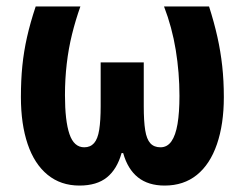

<svg xmlns="http://www.w3.org/2000/svg" viewBox="-20 -567 761 597"><path d="M630 -547Q646 -497 656 -452Q666 -407 671 -361.5Q676 -316 676 -265Q676 -181 654.5 -118.5Q633 -56 592 -23Q551 10 492 10Q441 10 409 -15.5Q377 -41 363 -91H358Q344 -41 312.5 -15.5Q281 10 227 10Q169 10 128 -23.5Q87 -57 66 -119Q45 -181 45 -265Q45 -318 49.5 -362.5Q54 -407 64 -451.5Q74 -496 91 -547H230Q215 -505 204 -460.5Q193 -416 187.5 -368.5Q182 -321 182 -271Q182 -191 196 -150Q210 -109 242 -109Q261 -109 272.5 -122Q284 -135 288.5 -163.5Q293 -192 293 -237V-373H427V-237Q427 -190 431.5 -162Q436 -134 447.5 -121.5Q459 -109 479 -109Q500 -109 513 -127.5Q526 -146 532 -181.5Q538 -217 538 -269Q538 -341 526.5 -411.5Q515 -482 490 -547Z"/></svg>

Font: Noto Sans Display Condensed
Style: Bold
Weight: 700
Width: 3
Designer: Monotype Design Team
Foundry: Monotype Imaging Inc.
Version: Version 2.003